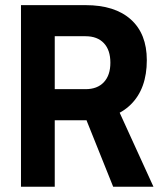

<svg xmlns="http://www.w3.org/2000/svg" viewBox="-20 -713 626 733"><path d="M182.1 -253.9V-372.6H306.6Q351.6 -372.6 376.5 -399.2Q401.4 -425.8 401.4 -473.6Q401.4 -522 376.5 -548.3Q351.6 -574.7 306.6 -574.7H184.1L172.4 -693.4H306.6Q418.5 -693.4 479.5 -638.7Q540.5 -584 540.5 -483.4Q540.5 -374.5 479.5 -314.2Q418.5 -253.9 306.6 -253.9ZM60.1 0V-693.4H189V0ZM412.1 0 281.2 -326.2H417L565.9 0Z"/></svg>

Font: Cascadia Mono PL
Style: Regular
Weight: 400
Monospace: yes
Designer: Aaron Bell
Foundry: Saja Typeworks
Version: Version 2102.003